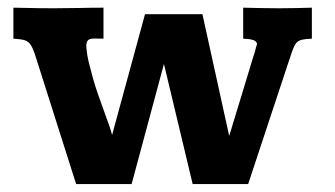

<svg xmlns="http://www.w3.org/2000/svg" viewBox="-20 -463 854 490"><path d="M174.3 6.8 71.8 -315.9Q64.9 -338.4 58.6 -348.1Q52.2 -357.9 42.2 -360.6Q32.2 -363.3 14.2 -364.3V-443.4Q21.5 -443.4 41 -442.9Q60.5 -442.4 82.3 -442.1Q104 -441.9 117.7 -441.9Q147.5 -441.9 180.2 -442.6Q212.9 -443.4 244.1 -443.4Q244.1 -441.4 244.1 -429.9Q244.1 -418.5 244.1 -403.8Q244.1 -389.2 244.1 -377.7Q244.1 -366.2 244.1 -364.3Q239.3 -364.3 231.2 -364.5Q223.1 -364.7 220.7 -364.7Q206.5 -364.7 202.9 -358.2Q199.2 -351.6 200.7 -339.8Q202.1 -321.8 207.3 -301Q212.4 -280.3 217.8 -261.2Q223.6 -240.7 231 -220Q238.3 -199.2 245.1 -180.4Q252 -161.6 257.6 -145.8Q263.2 -129.9 266.1 -118.7L350.1 -426.8H496.6L564.9 -116.2Q564.9 -116.2 569.6 -131.3Q574.2 -146.5 581.5 -170.7Q588.9 -194.8 597.2 -221.9Q605.5 -249 612.8 -273.4Q620.1 -297.9 625 -313.7Q629.9 -329.6 630.4 -330.6Q631.8 -335.9 633.1 -341.1Q634.3 -346.2 636.2 -351.1Q633.8 -358.9 624.8 -361.3Q615.7 -363.8 600.6 -364.3V-443.4Q623.5 -442.9 646.2 -442.4Q668.9 -441.9 691.9 -441.9Q714.4 -441.9 735.6 -442.4Q756.8 -442.9 775.9 -443.4V-364.3Q759.8 -363.8 750.5 -361.6Q741.2 -359.4 736.1 -353.3Q731 -347.2 726.3 -334.2Q721.7 -321.3 714.4 -298.8L613.3 6.8H471.7L398.4 -299.8L315.9 6.8Z"/></svg>

Font: Kameron
Style: Bold
Weight: 700
Designer: Vernon Adams
Foundry: Vernon Adams
Version: Version 1.100